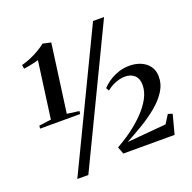

<svg xmlns="http://www.w3.org/2000/svg" viewBox="-148 -963 1163 1162"><g transform="rotate(-20 434.0 -382.0)"><path d="M49.5 -331 127.5 -341.5 177 -706.5Q167 -703.5 150.5 -699.5Q134 -695.5 115.5 -692Q97 -688.5 80.5 -686.5L77 -711.5Q100.5 -717.5 123.2 -726.5Q146 -735.5 167 -746.2Q188 -757 206 -768.5Q224 -780 237 -791L289.5 -779.5L230 -341.5L308 -331L305.5 -312.5H47.5ZM571.5 -815H642.5L226 51H155ZM469.5 1.5 452 -44Q501.5 -71.5 549.2 -106.5Q597 -141.5 635.8 -181.2Q674.5 -221 697.8 -263.8Q721 -306.5 721 -350Q721 -390 698 -411.5Q675 -433 636.5 -433Q616.5 -433 595 -427Q573.5 -421 553.8 -410.5Q534 -400 518 -386.5L507 -406Q528 -428.5 555.5 -446.2Q583 -464 615.8 -474.8Q648.5 -485.5 684.5 -485.5Q726 -485.5 758.8 -471Q791.5 -456.5 810.5 -430.2Q829.5 -404 830.5 -367Q831.5 -316 804 -272Q776.5 -228 730.5 -189.8Q684.5 -151.5 628.8 -118Q573 -84.5 518 -55L770 -77L804.5 -132L832.5 -122.5L799.5 1.5Z"/></g></svg>

Font: Merriweather 120pt SemiBold
Style: Italic
Weight: 600
Italic angle: -7.8°
Version: Version 2.101